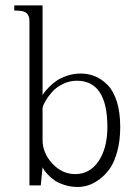

<svg xmlns="http://www.w3.org/2000/svg" viewBox="-20 -704 524 729"><path d="M91.8 0V-616.2Q91.8 -629.4 90.8 -635.7Q89.8 -642.1 84.7 -649.9Q79.6 -657.7 67.4 -660.9Q55.2 -664.1 34.2 -664.1V-683.6H141.6V-342.8Q143.1 -345.7 148.2 -352.8Q153.3 -359.9 166 -373Q178.7 -386.2 194.6 -397.2Q210.4 -408.2 234.9 -416.5Q259.3 -424.8 286.1 -424.8Q314.9 -424.8 340.3 -414.6Q365.7 -404.3 388.2 -381.8Q410.6 -359.4 423.6 -318.4Q436.5 -277.3 436.5 -221.7Q436.5 -169.4 425 -128.2Q413.6 -86.9 396 -62.5Q378.4 -38.1 356 -22Q333.5 -5.9 313.7 0Q293.9 5.9 275.4 5.9Q248.5 5.9 224.9 -1.7Q201.2 -9.3 187 -19.3Q172.9 -29.3 161.6 -41.3Q150.4 -53.2 146.7 -59.6Q143.1 -65.9 141.6 -68.8L134.8 0ZM265.6 -43Q321.3 -43 354.5 -92.5Q387.7 -142.1 387.7 -221.7Q387.7 -397.5 271.5 -397.5Q243.2 -397.5 217.5 -384.5Q191.9 -371.6 176.5 -353.5Q161.1 -335.4 151.9 -319.3Q142.6 -303.2 141.6 -293.9V-172.9Q141.6 -123 178.7 -83Q215.8 -43 265.6 -43Z"/></svg>

Font: Buda
Style: light
Weight: 400
Version: Version 1.002